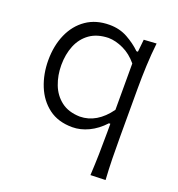

<svg xmlns="http://www.w3.org/2000/svg" viewBox="-128 -611 843 911"><g transform="rotate(20 293.5 -155.5)"><path d="M429 194.5Q432 139.5 433.2 86.8Q434.5 34 434.5 -25V-66.5H427.5Q392.5 -28.5 351.5 -9Q310.5 10.5 269.5 10.5Q198 10.5 150.2 -25.5Q102.5 -61.5 78.5 -120.8Q54.5 -180 54.5 -249.5Q54.5 -323 80.2 -381.2Q106 -439.5 154.5 -473Q203 -506.5 271.5 -506.5Q322.5 -506.5 363.2 -483.8Q404 -461 433 -432.5H440.5L447 -495.5L510.5 -499.5Q504 -442 501.5 -383.5Q499 -325 499 -269.5V-27.5Q499 33.5 500 85Q501 136.5 504.5 192ZM286 -49Q372 -50 434.5 -137V-371Q403 -409 363.5 -427.5Q324 -446 287.5 -446.5Q230.5 -445 193.5 -418.5Q156.5 -392 138.5 -347.8Q120.5 -303.5 120.5 -249Q120.5 -197 137.8 -152Q155 -107 191.5 -78.8Q228 -50.5 286 -49Z"/></g></svg>

Font: Commissioner Flair Light
Style: Regular
Weight: 300
Designer: Kostas Bartsokas
Foundry: Kostas Bartsokas
Version: Version 1.000; ttfautohint (v1.8.3)